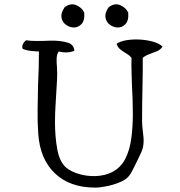

<svg xmlns="http://www.w3.org/2000/svg" viewBox="-20 -840 820 873"><path d="M719 -628Q710 -614 693.5 -607Q677 -600 659.5 -594Q642 -588 629 -577Q629 -544 629 -513.5Q629 -483 628 -453Q627 -412 626.5 -371.5Q626 -331 626 -286Q626 -277 627 -267.5Q628 -258 629 -247Q631 -232 632.5 -215.5Q634 -199 632 -183Q630 -164 622 -147Q614 -130 606 -113Q596 -93 584.5 -69.5Q573 -46 562 -35Q549 -21 521.5 -10Q494 1 464 7Q434 13 413 13Q298 13 230 -51.5Q162 -116 154 -231Q150 -284 151 -340.5Q152 -397 153 -454Q155 -492 156 -530.5Q157 -569 157 -606Q144 -606 121 -608.5Q98 -611 83 -618Q79 -628 84 -639Q89 -650 99 -657Q115 -654 135.5 -654Q156 -654 179 -654Q191 -655 203.5 -655Q216 -655 228 -655Q263 -654 289.5 -645.5Q316 -637 318 -609Q285 -596 247 -606Q238 -593 237.5 -573.5Q237 -554 239 -535Q239 -527 239.5 -520Q240 -513 240 -506Q240 -494 239.5 -481Q239 -468 238 -454Q236 -414 233 -370Q230 -326 230 -285Q230 -218 240.5 -160.5Q251 -103 282 -77Q304 -59 340 -48.5Q376 -38 416.5 -39.5Q457 -41 491 -58Q530 -79 550 -118.5Q570 -158 577 -210.5Q584 -263 584 -321Q584 -353 583 -386Q582 -419 580 -453Q579 -485 578 -517Q577 -549 578 -577Q568 -589 554 -597Q540 -605 527.5 -615Q515 -625 510 -641Q528 -653 557 -657.5Q586 -662 618 -660Q650 -658 677.5 -650Q705 -642 719 -628ZM363 -783Q366 -746 350 -730Q334 -714 314 -715Q295 -716 279 -728Q263 -740 259.5 -760.5Q256 -781 274 -807Q300 -827 325.5 -817Q351 -807 363 -783ZM563 -783Q566 -746 550 -730Q534 -714 514 -715Q495 -716 479 -728Q463 -740 459.5 -760.5Q456 -781 474 -807Q500 -827 525.5 -817Q551 -807 563 -783Z"/></svg>

Font: Yuji Syuku
Style: Regular
Weight: 400
Designer: Kataoka Yuji
Foundry: Kinuta Font Factory
Version: Version 3.002